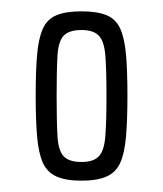

<svg xmlns="http://www.w3.org/2000/svg" viewBox="-20 -716 287 339"><path d="M124 -397Q96 -397 79.5 -404.5Q63 -412 55.5 -429Q48 -446 45.5 -475Q43 -504 43 -547Q43 -591 45.5 -619.5Q48 -648 55.5 -665Q63 -682 79.5 -689Q96 -696 124 -696Q152 -696 168.5 -689Q185 -682 192.5 -665Q200 -648 202.5 -619.5Q205 -591 205 -547Q205 -504 202.5 -475Q200 -446 192.5 -429Q185 -412 168.5 -404.5Q152 -397 124 -397ZM124 -430Q145 -430 154.5 -440Q164 -450 166 -475.5Q168 -501 168 -547Q168 -593 166 -618Q164 -643 154.5 -653Q145 -663 124 -663Q102 -663 92.5 -653Q83 -643 81.5 -618Q80 -593 80 -547Q80 -501 81.5 -475.5Q83 -450 92.5 -440Q102 -430 124 -430Z"/></svg>

Font: Saira UltraCondensed ExtraLight
Style: Regular
Weight: 250
Width: 1
Designer: Hector Gatti with collaboration of the Omnibus-Type team
Foundry: Omnibus-Type
Version: Version 1.101